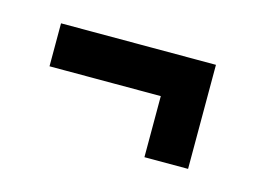

<svg xmlns="http://www.w3.org/2000/svg" viewBox="-38 -361 328 249"><g transform="rotate(15 125.5 -236.0)"><path d="M227.5 -166Q227.5 -166 227.5 -183.6Q227.5 -202.1 227.5 -225.6Q227.5 -253.9 227.5 -280.3Q227.5 -305.7 227.5 -305.7Q227.5 -305.7 201.2 -305.7Q173.8 -305.7 139.6 -305.7Q96.7 -305.7 58.6 -305.7Q19.5 -305.7 19.5 -305.7Q19.5 -305.7 19.5 -277.3Q19.5 -248 19.5 -248Q19.5 -248 39.1 -248Q58.6 -248 83 -248Q113.3 -248 141.6 -248Q168.9 -248 168.9 -248Q168.9 -248 168.9 -207Q168.9 -166 168.9 -166Q168.9 -166 198.2 -166Q227.5 -166 227.5 -166Z"/></g></svg>

Font: AgendaMediumCondGoodkids
Style: AgendaMediumCondGoodkids
Weight: 500
Designer: ""
Version: ""